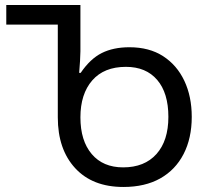

<svg xmlns="http://www.w3.org/2000/svg" viewBox="-20 -734 839 764"><path d="M471 10Q348 10 279 -65Q210 -140 210 -267V-636H5V-714H300V-530Q300 -517 298.5 -492Q297 -467 295 -444H301Q339 -500 385 -523Q431 -546 495 -546Q574 -546 629 -510.5Q684 -475 713.5 -412.5Q743 -350 743 -269Q743 -184 710.5 -121Q678 -58 617.5 -24Q557 10 471 10ZM470 -68Q555 -68 602.5 -121Q650 -174 650 -269Q650 -364 605.5 -416Q561 -468 481 -468Q394 -468 347 -414Q300 -360 300 -267Q300 -174 345 -121Q390 -68 470 -68Z"/></svg>

Font: Go Noto Kurrent-Regular
Style: Regular
Weight: 400
Designer: Monotype Design Team
Foundry: Monotype Imaging Inc.
Version: Version 2.012; ttfautohint (v1.8.4.7-5d5b)